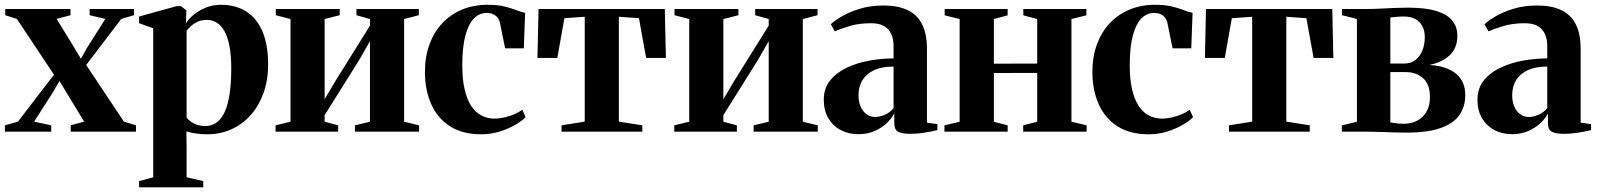

<svg xmlns="http://www.w3.org/2000/svg" viewBox="-24 -550 6676 802"><path d="M51 -42 201.5 -238 46.5 -471 -2 -486.5V-512.5H270.5V-486.5L212.5 -471L282.5 -357L314 -304.5L340 -351L416 -471L350.5 -486.5V-512.5H535.5V-486.5L482.5 -471L336 -278.5L493.5 -42L544 -26.5V0H271.5V-26.5L327.5 -42L258.5 -155.5L224.5 -211.5L195.5 -162L118.5 -42L190 -26.5V0H-3.5V-26.5Z M557 232.5V206.5L616 190.5V-432L557 -453V-481L714.5 -524.5H732L754.5 -506.5L753 -452Q760.5 -467 781.2 -485.2Q802 -503.5 832.2 -516.8Q862.5 -530 898.5 -530Q961.5 -530 1005.8 -501.2Q1050 -472.5 1073 -417Q1096 -361.5 1096 -281.5Q1096 -214.5 1076.2 -160.2Q1056.5 -106 1021.8 -67.8Q987 -29.5 941 -9.2Q895 11 842.5 11Q815.5 11 790.5 7Q765.5 3 754.5 -1.5L755.5 70.5V190.5L825 206.5V232.5ZM833 -23.5Q869.5 -23.5 893.8 -50Q918 -76.5 930 -129.8Q942 -183 942 -262.5Q942 -320 934.2 -359Q926.5 -398 912.5 -421.8Q898.5 -445.5 880 -456.2Q861.5 -467 841 -467Q817.5 -467 800.5 -458.8Q783.5 -450.5 772.8 -440.2Q762 -430 755.5 -422.5V-60Q764.5 -45 786.2 -34.2Q808 -23.5 833 -23.5Z M1127 0V-26.5L1189.5 -41.5V-470.5L1128 -486.5V-512.5H1395V-486.5L1332 -470.5V-135.5L1378 -213L1521.5 -443V-470.5L1465 -486.5V-512.5H1725.5V-486.5L1664 -470.5V-41.5L1726.5 -26.5V0H1458.5V-26.5L1521.5 -41.5V-378L1475.5 -298L1332 -69V-41.5L1388.5 -26.5V0Z M1986.5 11Q1908.5 11 1856.2 -22.2Q1804 -55.5 1777.5 -114.5Q1751 -173.5 1751 -250Q1751 -313 1769.8 -364.2Q1788.5 -415.5 1823 -452.5Q1857.5 -489.5 1905.8 -509.8Q1954 -530 2012.5 -530Q2054.5 -530 2083.8 -522.8Q2113 -515.5 2133.8 -507.2Q2154.5 -499 2169.5 -496.5L2164 -348H2086L2064.5 -453.5Q2062 -466 2055 -475.5Q2048 -485 2036.5 -490.5Q2025 -496 2008.5 -496Q1979 -496 1956.2 -473.5Q1933.5 -451 1920.2 -402.5Q1907 -354 1907 -276Q1907 -218.5 1916.8 -176.8Q1926.5 -135 1944.2 -107.8Q1962 -80.5 1987 -67.5Q2012 -54.5 2042 -54.5Q2061.5 -54.5 2083 -59.5Q2104.5 -64.5 2124 -72.8Q2143.5 -81 2157.5 -91.5L2171.5 -61Q2157.5 -45.5 2128.8 -28.8Q2100 -12 2063 -0.5Q2026 11 1986.5 11Z M2321.5 0V-26.5L2418.5 -42V-480L2333.5 -474L2304 -308H2221L2225.5 -512.5H2753L2757.5 -308H2675L2645 -474L2561 -480V-42L2659 -26.5V0Z M2792.5 0V-26.5L2855 -41.5V-470.5L2793.5 -486.5V-512.5H3060.5V-486.5L2997.5 -470.5V-135.5L3043.5 -213L3187 -443V-470.5L3130.5 -486.5V-512.5H3391V-486.5L3329.5 -470.5V-41.5L3392 -26.5V0H3124V-26.5L3187 -41.5V-378L3141 -298L2997.5 -69V-41.5L3054 -26.5V0Z M3561.5 10.5Q3520 10.5 3487.5 -6.8Q3455 -24 3436 -56.2Q3417 -88.5 3417 -133.5Q3417 -181 3443.5 -214Q3470 -247 3513 -267.2Q3556 -287.5 3607.2 -296.8Q3658.5 -306 3708.5 -306V-358Q3708.5 -386.5 3698.8 -408Q3689 -429.5 3668.5 -441.2Q3648 -453 3614.5 -453Q3564.5 -453 3525.2 -441.2Q3486 -429.5 3463 -419L3446.5 -449Q3463 -464.5 3494 -482.5Q3525 -500.5 3568.8 -513.8Q3612.5 -527 3667 -527Q3726.5 -527 3766.8 -508Q3807 -489 3827.5 -448.8Q3848 -408.5 3848 -345V-37.5L3891.5 -31.5V-6.5Q3881 -4 3862.5 -0.2Q3844 3.5 3822 6.2Q3800 9 3777.5 9Q3745.5 9 3728.5 0.8Q3711.5 -7.5 3711.5 -36V-76.5Q3702.5 -57.5 3681.8 -37.2Q3661 -17 3630.5 -3.2Q3600 10.5 3561.5 10.5ZM3631 -61.5Q3651.5 -61.5 3673 -71Q3694.5 -80.5 3708.5 -98.5V-272Q3659.5 -272 3627 -256.8Q3594.5 -241.5 3578.2 -214.8Q3562 -188 3562 -153Q3562 -125.5 3571 -104.8Q3580 -84 3595.8 -72.8Q3611.5 -61.5 3631 -61.5Z M3921 0V-26.5L3984.5 -41.5V-470.5L3922 -486V-512.5H4185V-486L4127.5 -470.5V-284L4308.5 -284.5V-470.5L4250.5 -486V-512.5H4514V-486L4451.5 -470.5V-41.5L4515 -26.5V0H4250V-26.5L4308.5 -41.5V-245.5L4127.5 -245V-41.5L4185 -26.5V0Z M4774.5 11Q4696.5 11 4644.2 -22.2Q4592 -55.5 4565.5 -114.5Q4539 -173.5 4539 -250Q4539 -313 4557.8 -364.2Q4576.5 -415.5 4611 -452.5Q4645.5 -489.5 4693.8 -509.8Q4742 -530 4800.5 -530Q4842.5 -530 4871.8 -522.8Q4901 -515.5 4921.8 -507.2Q4942.5 -499 4957.5 -496.5L4952 -348H4874L4852.5 -453.5Q4850 -466 4843 -475.5Q4836 -485 4824.5 -490.5Q4813 -496 4796.5 -496Q4767 -496 4744.2 -473.5Q4721.5 -451 4708.2 -402.5Q4695 -354 4695 -276Q4695 -218.5 4704.8 -176.8Q4714.5 -135 4732.2 -107.8Q4750 -80.5 4775 -67.5Q4800 -54.5 4830 -54.5Q4849.5 -54.5 4871 -59.5Q4892.5 -64.5 4912 -72.8Q4931.5 -81 4945.5 -91.5L4959.5 -61Q4945.5 -45.5 4916.8 -28.8Q4888 -12 4851 -0.5Q4814 11 4774.5 11Z M5109.5 0V-26.5L5206.5 -42V-480L5121.5 -474L5092 -308H5009L5013.5 -512.5H5541L5545.5 -308H5463L5433 -474L5349 -480V-42L5447 -26.5V0Z M5850.5 4Q5824.5 4 5795.5 3Q5766.5 2 5739.2 1Q5712 0 5690.5 0H5581V-26L5644 -41.5V-471L5581.5 -486.5V-512.5H5691Q5713 -512.5 5741.5 -514Q5770 -515.5 5800.5 -516.8Q5831 -518 5857.5 -518Q5928 -518 5973.5 -504.8Q6019 -491.5 6041.2 -465.2Q6063.5 -439 6063.5 -400.5Q6063.5 -349.5 6032 -319.8Q6000.5 -290 5946 -278.5Q5990.5 -276.5 6024.5 -262.2Q6058.5 -248 6077.5 -220.8Q6096.5 -193.5 6096.5 -152Q6096.5 -104 6071.8 -69Q6047 -34 5993 -15Q5939 4 5850.5 4ZM5838.5 -33Q5888.5 -33 5918.8 -63.2Q5949 -93.5 5949 -144Q5949 -198.5 5920 -223.8Q5891 -249 5846.5 -249H5783.5V-39Q5790 -37.5 5798.5 -36.2Q5807 -35 5817.2 -34Q5827.5 -33 5838.5 -33ZM5783.5 -284.5H5841Q5869.5 -284.5 5888.8 -299.8Q5908 -315 5917.8 -340Q5927.5 -365 5927.5 -395Q5927.5 -421.5 5917.2 -440.8Q5907 -460 5887.5 -470.5Q5868 -481 5841 -481Q5824 -481 5809.8 -479.8Q5795.5 -478.5 5783.5 -477Z M6292 10.5Q6250.5 10.5 6218 -6.8Q6185.5 -24 6166.5 -56.2Q6147.5 -88.5 6147.5 -133.5Q6147.5 -181 6174 -214Q6200.5 -247 6243.5 -267.2Q6286.5 -287.5 6337.8 -296.8Q6389 -306 6439 -306V-358Q6439 -386.5 6429.2 -408Q6419.5 -429.5 6399 -441.2Q6378.5 -453 6345 -453Q6295 -453 6255.8 -441.2Q6216.5 -429.5 6193.5 -419L6177 -449Q6193.5 -464.5 6224.5 -482.5Q6255.5 -500.5 6299.2 -513.8Q6343 -527 6397.5 -527Q6457 -527 6497.2 -508Q6537.5 -489 6558 -448.8Q6578.5 -408.5 6578.5 -345V-37.5L6622 -31.5V-6.5Q6611.5 -4 6593 -0.2Q6574.5 3.5 6552.5 6.2Q6530.5 9 6508 9Q6476 9 6459 0.8Q6442 -7.5 6442 -36V-76.5Q6433 -57.5 6412.2 -37.2Q6391.5 -17 6361 -3.2Q6330.5 10.5 6292 10.5ZM6361.5 -61.5Q6382 -61.5 6403.5 -71Q6425 -80.5 6439 -98.5V-272Q6390 -272 6357.5 -256.8Q6325 -241.5 6308.8 -214.8Q6292.5 -188 6292.5 -153Q6292.5 -125.5 6301.5 -104.8Q6310.5 -84 6326.2 -72.8Q6342 -61.5 6361.5 -61.5Z"/></svg>

Font: Merriweather 120pt
Style: Bold
Weight: 700
Designer: Eben Sorkin
Foundry: Eben Sorkin
Version: Version 2.100